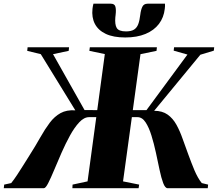

<svg xmlns="http://www.w3.org/2000/svg" viewBox="-49 -992 1154 1012"><path d="M-29 0 -27 -19 10 -27Q25 -45.5 41 -69.8Q57 -94 73.8 -121Q90.5 -148 107 -174Q138.5 -223.5 163.2 -267.5Q188 -311.5 213 -344.8Q238 -378 270 -395.8Q302 -413.5 348 -410.5L166 -706.5L94.5 -724L96.5 -743H315L313 -724L230.5 -706.5L396.5 -412L463.5 -411.5L503.5 -707L422 -724L424.5 -743H778L776 -724L691.5 -706.5L651 -411.5H723L939 -704.5L866.5 -725L868.5 -743H1080L1078 -725L1007 -703.5L763.5 -408Q806.5 -408 834.5 -388Q862.5 -368 881 -334.5Q899.5 -301 913.8 -259.8Q928 -218.5 944 -176.5Q952 -155 960 -134Q968 -113 976.2 -93.8Q984.5 -74.5 994 -57.5Q1003.5 -40.5 1014.5 -27L1048 -19L1046 0H834.5Q821.5 0 811.2 -27Q801 -54 792 -96.8Q783 -139.5 772.8 -187.2Q762.5 -235 749.2 -277.8Q736 -320.5 718.2 -347.5Q700.5 -374.5 675.5 -374.5H646L599.5 -36L684.5 -19L681.5 0H332.5L333.5 -19L412.5 -36L458.5 -374.5H420.5Q394 -374.5 368.8 -347.5Q343.5 -320.5 320 -277.8Q296.5 -235 275.5 -187.2Q254.5 -139.5 236.8 -96.8Q219 -54 205.2 -27Q191.5 0 182 0ZM535 -972.5Q555.5 -972.5 559.5 -956.2Q563.5 -940 560.5 -915Q560 -911.5 559.8 -908.2Q559.5 -905 559 -902Q555.5 -863 566.2 -844.8Q577 -826.5 615 -826.5Q642.5 -826.5 657.5 -836Q672.5 -845.5 679.8 -865Q687 -884.5 690.5 -915Q693.5 -940 701.2 -956.2Q709 -972.5 729 -972.5H820.5Q821 -966 820.8 -959.2Q820.5 -952.5 819.5 -945.5Q814.5 -900 788.8 -866Q763 -832 718 -813.2Q673 -794.5 611 -794.5Q549 -794.5 509 -813.2Q469 -832 451.2 -866Q433.5 -900 438.5 -945.5Q439.5 -952.5 440.5 -959.2Q441.5 -966 443.5 -972.5Z"/></svg>

Font: Merriweather 144pt Black
Style: Italic
Weight: 900
Italic angle: -7.8°
Version: Version 2.101